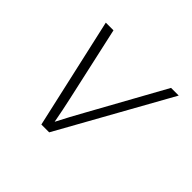

<svg xmlns="http://www.w3.org/2000/svg" viewBox="-124 -684 849 849"><g transform="rotate(45 300.0 -260.0)"><path d="M219 0 102 -520H150L227 -173Q234 -143 240 -112Q246 -81 252 -50Q268 -81 284.5 -112Q301 -143 318 -173L510 -520H558L268 0Z"/></g></svg>

Font: Iosevka SS04 XLt Ex Obl
Style: Regular
Weight: 200
Width: 7
Italic angle: -9°
Monospace: yes
Designer: Belleve Invis
Foundry: Belleve Invis
Version: Version 19.0.0; ttfautohint (v1.8.4)